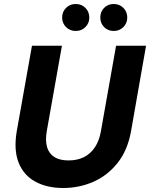

<svg xmlns="http://www.w3.org/2000/svg" viewBox="-20 -929 751 961"><path d="M296 12Q215 12 156.5 -20Q98 -52 73 -115.5Q48 -179 64 -273L140 -700H290L214 -272Q206 -226 215.5 -193Q225 -160 252 -143Q279 -126 323 -126Q367 -126 400 -142.5Q433 -159 455 -192Q477 -225 485 -272L561 -700H711L636 -273Q619 -177 568.5 -113.5Q518 -50 447 -19Q376 12 296 12ZM359 -774Q330 -774 310.5 -793.5Q291 -813 291 -841Q291 -870 310.5 -889.5Q330 -909 359 -909Q388 -909 407.5 -889.5Q427 -870 427 -841Q427 -813 407.5 -793.5Q388 -774 359 -774ZM549 -774Q520 -774 501 -793.5Q482 -813 482 -841Q482 -870 501 -889.5Q520 -909 549 -909Q578 -909 597.5 -889.5Q617 -870 617 -841Q617 -813 597.5 -793.5Q578 -774 549 -774Z"/></svg>

Font: DM Sans 11pt Black
Style: Italic
Weight: 900
Italic angle: -10°
Version: Version 4.004;gftools[0.9.30]